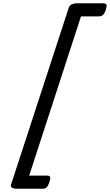

<svg xmlns="http://www.w3.org/2000/svg" viewBox="-20 -1076 670 1171"><path d="M625 -1016Q618 -994 608 -985Q598 -976 583 -976H474L158 -5H267Q282 -5 285.5 3.5Q289 12 281 35Q274 57 265 66Q256 75 241 75H83Q39 75 48 48L399 -1028Q408 -1056 452 -1056H610Q625 -1056 629 -1047.5Q633 -1039 625 -1016Z"/></svg>

Font: Playwrite IE
Style: Regular
Weight: 400
Designer: Veronika Burian, José Scaglione
Foundry: TypeTogether
Version: Version 1.002